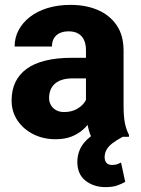

<svg xmlns="http://www.w3.org/2000/svg" viewBox="-20 -558 573 783"><path d="M330.6 -126V-352.5Q330.6 -376.5 323.2 -393.6Q315.9 -410.6 300.3 -420.4Q284.7 -430.2 259.8 -430.2Q238.8 -430.2 223.4 -422.9Q208 -415.5 200 -401.9Q191.9 -388.2 191.9 -368.2H39.6Q39.6 -403.8 55.7 -434.6Q71.8 -465.3 101.8 -488.8Q131.8 -512.2 173.8 -525.1Q215.8 -538.1 268.1 -538.1Q330.1 -538.1 378.7 -517.3Q427.2 -496.6 455.6 -455.3Q483.9 -414.1 483.9 -351.6V-130.4Q483.9 -82.5 489.5 -55.4Q495.1 -28.3 505.9 -8.3V0H352.1Q341.3 -22.9 335.9 -56.9Q330.6 -90.8 330.6 -126ZM349.6 -322.3 350.6 -238.3H274.9Q249.5 -238.3 231.2 -231.9Q212.9 -225.6 201.7 -214.6Q190.4 -203.6 185.3 -189.2Q180.2 -174.8 180.2 -157.7Q180.2 -141.6 188 -128.7Q195.8 -115.7 209.5 -108.4Q223.1 -101.1 241.2 -101.1Q271 -101.1 292.2 -112.8Q313.5 -124.5 325.2 -141.4Q336.9 -158.2 336.9 -172.9L373.5 -109.4Q364.7 -89.8 352.1 -69.1Q339.4 -48.3 319.8 -30.5Q300.3 -12.7 272.7 -1.5Q245.1 9.8 206.5 9.8Q156.7 9.8 116.2 -10.5Q75.7 -30.8 51.5 -66.4Q27.3 -102.1 27.3 -148.4Q27.3 -189.9 42.5 -222.2Q57.6 -254.4 88.1 -276.9Q118.7 -299.3 165 -310.8Q211.4 -322.3 273.4 -322.3ZM397.9 -29.3 480 0Q455.1 13.7 438.7 26.1Q422.4 38.6 414.6 52.5Q406.7 66.4 406.7 83.5Q406.7 96.7 413.8 105.7Q420.9 114.7 437.5 114.7Q450.7 114.7 459 111.3Q467.3 107.9 473.6 105L490.7 183.6Q478.5 190.9 459.2 198Q439.9 205.1 410.2 205.1Q362.3 205.1 328.9 179Q295.4 152.8 295.4 102.1Q295.4 78.1 304.4 54.9Q313.5 31.7 335.9 10.3Q358.4 -11.2 397.9 -29.3Z"/></svg>

Font: Roboto ExtraBold
Style: Regular
Weight: 800
Designer: Christian Robertson
Foundry: Google
Version: Version 3.009; 2024